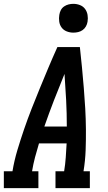

<svg xmlns="http://www.w3.org/2000/svg" viewBox="-42 -980 562 1000"><path d="M-22 0V-88H23Q32 -143 48.5 -198Q65 -253 83.5 -307Q102 -361 123 -414.5Q144 -468 166 -521.5Q188 -575 210.5 -628.5Q233 -682 257 -735H374Q380 -682 385 -628.5Q390 -575 394.5 -521.5Q399 -468 402 -414.5Q405 -361 405.5 -306.5Q406 -252 404 -197.5Q402 -143 393 -88H426V0H247V-88H292Q298 -124 300.5 -160.5Q303 -197 305 -233H161Q150 -197 140.5 -161Q131 -125 125 -88H158V0ZM306 -321Q306 -390 302.5 -458.5Q299 -527 294 -595Q266 -527 239.5 -458.5Q213 -390 189 -321ZM340 -810Q322 -810 305.5 -816.5Q289 -823 279 -836.5Q269 -850 266.5 -867.5Q264 -885 267 -903Q269 -916 275 -927.5Q281 -939 292 -946.5Q303 -954 315.5 -957Q328 -960 340 -960Q358 -960 374.5 -953.5Q391 -947 401 -933.5Q411 -920 414 -902.5Q417 -885 414 -867Q412 -854 405.5 -842.5Q399 -831 388.5 -823.5Q378 -816 365.5 -813Q353 -810 340 -810Z"/></svg>

Font: Iosevka Curly Slab SmBdObl
Style: Regular
Weight: 600
Italic angle: -9°
Monospace: yes
Designer: Belleve Invis
Foundry: Belleve Invis
Version: Version 11.0.0; ttfautohint (v1.8.3)